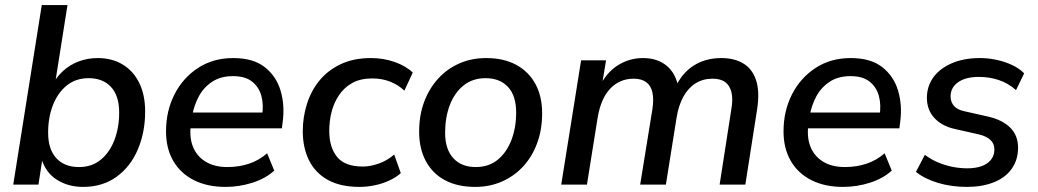

<svg xmlns="http://www.w3.org/2000/svg" viewBox="-20 -725 4077 754"><path d="M306 9Q248 9 203.5 -19Q159 -47 142 -104H147L131 0H32L144 -705H245L195 -389H184Q202 -423 228.5 -447Q255 -471 289.5 -484Q324 -497 364 -497Q420 -497 462 -471.5Q504 -446 527 -399Q550 -352 550 -287Q550 -206 521.5 -138.5Q493 -71 438 -31Q383 9 306 9ZM290 -69Q341 -69 376 -98Q411 -127 429.5 -175.5Q448 -224 448 -283Q448 -349 416 -383.5Q384 -418 328 -418Q278 -418 242.5 -389.5Q207 -361 188 -312.5Q169 -264 169 -204Q169 -139 201 -104Q233 -69 290 -69Z M866 9Q794 9 741.5 -17.5Q689 -44 660.5 -93Q632 -142 632 -209Q632 -289 665 -354Q698 -419 757.5 -458Q817 -497 896 -497Q974 -497 1019.5 -461.5Q1065 -426 1082 -368.5Q1099 -311 1090 -245L1087 -221H712L720 -283H1027L1009 -269Q1016 -313 1006.5 -348Q997 -383 970 -404.5Q943 -426 895 -426Q846 -426 812.5 -403.5Q779 -381 760.5 -346Q742 -311 735 -272L731 -245Q722 -191 736.5 -152Q751 -113 786 -91Q821 -69 873 -69Q918 -69 957.5 -82Q997 -95 1029 -123L1057 -55Q1023 -24 971.5 -7.5Q920 9 866 9Z M1392 9Q1317 9 1267.5 -18.5Q1218 -46 1193.5 -95.5Q1169 -145 1169 -210Q1169 -264 1185 -315.5Q1201 -367 1233.5 -407.5Q1266 -448 1317 -472.5Q1368 -497 1437 -497Q1486 -497 1530 -481.5Q1574 -466 1601 -440L1568 -369Q1544 -392 1512 -404.5Q1480 -417 1442 -417Q1396 -417 1364 -399.5Q1332 -382 1311.5 -351.5Q1291 -321 1282 -285Q1273 -249 1273 -211Q1273 -147 1303.5 -109Q1334 -71 1405 -71Q1434 -71 1467 -82.5Q1500 -94 1528 -118L1554 -45Q1535 -28 1507.5 -15.5Q1480 -3 1450 3Q1420 9 1392 9Z M1846 9Q1777 9 1728 -17Q1679 -43 1652.5 -92Q1626 -141 1626 -208Q1626 -272 1645.5 -324.5Q1665 -377 1700.5 -416Q1736 -455 1784 -476Q1832 -497 1889 -497Q1958 -497 2007 -470.5Q2056 -444 2082.5 -395.5Q2109 -347 2109 -280Q2109 -216 2089.5 -163Q2070 -110 2034.5 -71.5Q1999 -33 1951 -12Q1903 9 1846 9ZM1848 -69Q1900 -69 1935 -98Q1970 -127 1988.5 -175.5Q2007 -224 2007 -283Q2007 -349 1975 -383.5Q1943 -418 1887 -418Q1836 -418 1800.5 -389.5Q1765 -361 1746.5 -312.5Q1728 -264 1728 -204Q1728 -139 1760 -104Q1792 -69 1848 -69Z M2184 0 2262 -488H2360L2342 -380H2332Q2360 -439 2405.5 -468Q2451 -497 2505 -497Q2562 -497 2598.5 -466.5Q2635 -436 2645 -377L2632 -381Q2657 -437 2703.5 -467Q2750 -497 2813 -497Q2864 -497 2899.5 -475.5Q2935 -454 2949.5 -409Q2964 -364 2953 -294L2907 0H2806L2852 -296Q2859 -336 2852.5 -362.5Q2846 -389 2828 -402.5Q2810 -416 2778 -416Q2741 -416 2712 -398Q2683 -380 2664 -346Q2645 -312 2637 -263L2595 0H2494L2542 -296Q2548 -336 2542 -362.5Q2536 -389 2517.5 -402.5Q2499 -416 2468 -416Q2440 -416 2416.5 -405.5Q2393 -395 2375 -375.5Q2357 -356 2345 -327.5Q2333 -299 2327 -263L2285 0Z M3291 9Q3219 9 3166.5 -17.5Q3114 -44 3085.5 -93Q3057 -142 3057 -209Q3057 -289 3090 -354Q3123 -419 3182.5 -458Q3242 -497 3321 -497Q3399 -497 3444.5 -461.5Q3490 -426 3507 -368.5Q3524 -311 3515 -245L3512 -221H3137L3145 -283H3452L3434 -269Q3441 -313 3431.5 -348Q3422 -383 3395 -404.5Q3368 -426 3320 -426Q3271 -426 3237.5 -403.5Q3204 -381 3185.5 -346Q3167 -311 3160 -272L3156 -245Q3147 -191 3161.5 -152Q3176 -113 3211 -91Q3246 -69 3298 -69Q3343 -69 3382.5 -82Q3422 -95 3454 -123L3482 -55Q3448 -24 3396.5 -7.5Q3345 9 3291 9Z M3777 9Q3717 9 3664.5 -6.5Q3612 -22 3577 -50L3612 -117Q3636 -99 3663 -87.5Q3690 -76 3719.5 -70Q3749 -64 3778 -64Q3829 -64 3857 -84Q3885 -104 3885 -138Q3885 -161 3869.5 -175.5Q3854 -190 3825 -197L3732 -218Q3680 -229 3650 -261Q3620 -293 3620 -341Q3620 -385 3644.5 -420Q3669 -455 3716.5 -476Q3764 -497 3829 -497Q3861 -497 3893.5 -490Q3926 -483 3954 -470Q3982 -457 4002 -437L3970 -371Q3940 -398 3903 -410.5Q3866 -423 3824 -423Q3772 -423 3742.5 -402Q3713 -381 3713 -346Q3713 -325 3726 -309.5Q3739 -294 3768 -288L3861 -267Q3917 -254 3947.5 -223.5Q3978 -193 3978 -145Q3978 -97 3953 -62Q3928 -27 3882.5 -9Q3837 9 3777 9Z"/></svg>

Font: Nunito Sans 12pt SemiBold
Style: Italic
Weight: 600
Italic angle: -9°
Designer: Vernon Adams
Foundry: Vernon Adams
Version: Version 3.101;gftools[0.9.27]